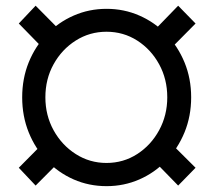

<svg xmlns="http://www.w3.org/2000/svg" viewBox="-20 -633 739 663"><path d="M348.1 9.8Q287.1 9.8 234.4 -13.4Q181.6 -36.6 141.6 -78.4Q101.6 -120.1 79.1 -176Q56.6 -231.9 56.6 -296.9Q56.6 -361.8 79.1 -417.5Q101.6 -473.1 141.6 -514.6Q181.6 -556.2 234.6 -579.3Q287.6 -602.5 348.1 -602.5Q408.2 -602.5 461.2 -579.3Q514.2 -556.2 554.2 -514.6Q594.2 -473.1 617.2 -417.5Q640.1 -361.8 640.1 -296.9Q640.1 -231.9 617.2 -176Q594.2 -120.1 554.2 -78.4Q514.2 -36.6 461.2 -13.4Q408.2 9.8 348.1 9.8ZM347.7 -70.3Q406.2 -70.3 453.9 -101.1Q501.5 -131.8 529.5 -183.3Q557.6 -234.9 557.6 -296.9Q557.6 -359.9 529.5 -411.1Q501.5 -462.4 453.9 -492.9Q406.2 -523.4 347.7 -523.4Q289.6 -523.4 241.5 -492.9Q193.4 -462.4 165 -411.1Q136.7 -359.9 136.7 -296.9Q136.7 -234.9 165 -183.3Q193.4 -131.8 241.5 -101.1Q289.6 -70.3 347.7 -70.3ZM555.7 -451.2 497.1 -512.2 595.2 -613.3 655.3 -551.8ZM595.2 7.8 497.1 -92.8 555.7 -152.8 655.3 -53.7ZM103 7.8 44.9 -53.7 143.1 -152.8 203.1 -92.8ZM143.1 -451.2 44.9 -551.8 103 -613.3 203.1 -512.2Z"/></svg>

Font: Inter Cardless Display
Style: Regular
Weight: 400
Designer: Rasmus Andersson
Foundry: rsms
Version: Version 4.001;git-9221beed3